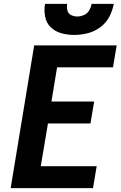

<svg xmlns="http://www.w3.org/2000/svg" viewBox="-20 -969 621 989"><path d="M35 0H459L478 -113H190L227 -333H446L465 -446H245L274 -622H562L581 -735H156ZM362 -789Q396 -789 430.5 -797.5Q465 -806 495.5 -828Q526 -850 543 -882.5Q560 -915 566 -949H452Q449 -932 439.5 -915.5Q430 -899 412.5 -891.5Q395 -884 378 -884Q361 -884 346 -891.5Q331 -899 327 -915.5Q323 -932 326 -949H212Q206 -916 212.5 -883Q219 -850 242 -828Q265 -806 297 -797.5Q329 -789 362 -789Z"/></svg>

Font: Iosevka Sparkle XBdObl
Style: Regular
Weight: 800
Italic angle: -9°
Designer: Belleve Invis
Foundry: Belleve Invis
Version: Version 4.5.0; ttfautohint (v1.8.3)